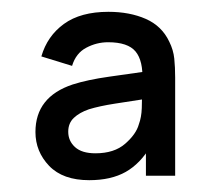

<svg xmlns="http://www.w3.org/2000/svg" viewBox="-20 -575 356 325"><path d="M131 -270Q86.5 -270 63.2 -294.2Q40 -318.5 40 -351.5Q40 -381.5 55.8 -401.5Q71.5 -421.5 103 -432Q128 -440 164.8 -445.2Q201.5 -450.5 241 -456L221 -438.5Q222.5 -472 209.5 -487.8Q196.5 -503.5 163 -503.5Q143.5 -503.5 126 -494.2Q108.5 -485 102 -463.5L50 -479.5Q60 -514 88.2 -534.5Q116.5 -555 163.5 -555Q199.5 -555 226.8 -543Q254 -531 266.5 -504.5Q273.5 -490.5 275 -475.8Q276.5 -461 276.5 -443.5V-277.5H227V-337.5L235 -327.5Q217.5 -298 192.8 -284Q168 -270 131 -270ZM141.5 -315.5Q173.5 -315.5 192 -331.8Q210.5 -348 215 -364.5Q219.5 -376.5 220 -392.2Q220.5 -408 220.5 -416L239 -409.5Q200 -403.5 174.2 -399.5Q148.5 -395.5 130.5 -390Q114.5 -384.5 105 -375.5Q95.5 -366.5 95.5 -352Q95.5 -336.5 107 -326Q118.5 -315.5 141.5 -315.5Z"/></svg>

Font: Manrope ExtraLight Medium
Style: Regular
Weight: 500
Version: Version 4.504